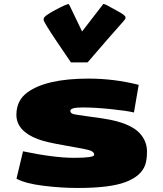

<svg xmlns="http://www.w3.org/2000/svg" viewBox="-20 -911 804 949"><path d="M195.3 -813.5 196.8 -820.3Q196.8 -831.5 252.7 -861.3Q308.6 -891.1 319.3 -891.1Q320.3 -891.1 326.2 -879.4L385.7 -755.4Q487.3 -886.7 489.3 -889.6V-891.1Q499 -891.1 510.3 -884.3Q521.5 -877.4 560.8 -856.4Q600.1 -835.4 600.1 -826.2V-819.3Q600.1 -816.4 564.7 -777.1Q529.3 -737.8 414.6 -604.5Q412.6 -602.5 410.2 -602.5H330.6Q329.6 -603 262.5 -702.9Q195.3 -802.7 195.3 -813.5ZM93.8 -163.1Q247.6 -130.9 346.7 -130.9Q445.8 -130.9 445.8 -145.8Q445.8 -160.6 424.1 -167.7Q402.3 -174.8 304.4 -191.4Q206.5 -208 166.5 -223.6Q61 -263.7 61 -344.2Q61.5 -415 115.2 -454.1Q208.5 -522.5 418 -522.5Q543.5 -522.5 665.5 -491.7L642.1 -355Q608.9 -363.3 529.1 -371.6Q449.2 -379.9 388.4 -379.9Q327.6 -379.9 327.6 -363.3Q327.6 -352.5 340.1 -348.1Q352.5 -343.8 423.8 -334.5Q495.1 -325.2 525.9 -318.8Q641.6 -295.4 681.2 -239.7Q706.5 -204.6 706.5 -162.8Q706.5 -121.1 697.8 -96.2Q677.7 -40 600.3 -11Q522.9 18.1 365.2 18.1Q282.7 18.1 193.8 7.1Q105 -3.9 61.5 -27.8Z"/></svg>

Font: Seymour One
Style: Book
Weight: 400
Designer: vernon adams
Foundry: vernon adams
Version: Version 1.000; ttfautohint (v0.93) -l 8 -r 50 -G 200 -x 0 -w